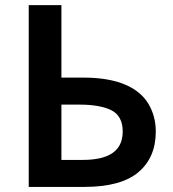

<svg xmlns="http://www.w3.org/2000/svg" viewBox="-20 -734 680 754"><path d="M311 0C407.7 0 478.5 -19.5 523.9 -58.1C569.3 -96.7 591.8 -149.9 591.8 -217.8C591.8 -257.8 582 -293.9 563 -326.2C524.4 -390.1 442.4 -429.2 309.1 -429.2H221.2V-713.9H92.8V0ZM221.2 -106V-323.2H291C345.2 -323.2 387.2 -315.9 417 -301.3C446.8 -286.1 461.9 -258.3 461.9 -217.8C461.9 -138.2 403.8 -106 304.2 -106Z"/></svg>

Font: Noto Reveo Sans
Style: Regular
Weight: 600
Designer: Monotype Design Team
Foundry: Monotype Imaging Inc.
Version: Version 2.007